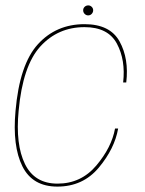

<svg xmlns="http://www.w3.org/2000/svg" viewBox="-20 -687 536 711"><path d="M192.5 4Q287 4 345.8 -66.2Q404.5 -136.5 417.5 -211H406Q393.5 -141.5 336.8 -74.2Q280 -7 193 -7Q108 -7 72.5 -79.5Q37 -152 49 -276.5Q64 -443 129.2 -514.8Q194.5 -586.5 293 -586.5Q380 -586.5 412.8 -525.5Q445.5 -464.5 436 -381.5H447.5Q458 -469.5 422.8 -533.5Q387.5 -597.5 293 -597.5Q188 -597.5 120.2 -523Q52.5 -448.5 37.5 -276.5Q25.5 -146 63 -71Q100.5 4 192.5 4ZM306.5 -630Q314.5 -630 319.8 -635.8Q325 -641.5 325 -649Q325 -656.5 319.5 -661.8Q314 -667 307 -667Q299 -667 293.5 -661.8Q288 -656.5 288 -649Q288 -641 293.5 -635.5Q299 -630 306.5 -630Z"/></svg>

Font: Anybody Thin Thin
Style: Italic
Weight: 250
Italic angle: -10°
Version: Version 1.113;gftools[0.9.25]